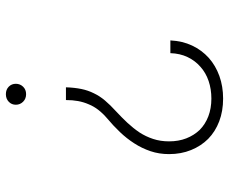

<svg xmlns="http://www.w3.org/2000/svg" viewBox="-82 -679 764 640"><g transform="rotate(90 300.0 -359.0)"><path d="M271 -196.8H313.5Q313.5 -218.8 316.9 -237.3Q320.3 -255.9 327.6 -272.5Q334.5 -289.6 346.2 -304.7Q357.9 -319.8 375 -334.5Q398.4 -354 419.9 -376.5Q441.4 -398.9 458 -424.8Q474.1 -449.7 483.9 -478.5Q493.7 -507.3 493.7 -540.5Q493.7 -580.6 480.2 -613.8Q466.8 -647 442.9 -670.9Q418.5 -694.8 384.3 -707.8Q350.1 -720.7 308.6 -720.7Q268.1 -720.7 233.4 -708.3Q198.7 -695.8 172.9 -672.9Q147 -649.4 131.8 -617.2Q116.7 -585 114.7 -544.9H157.2Q158.2 -577.1 170.4 -602.5Q182.6 -627.9 203.1 -645.5Q222.7 -663.1 250 -672.4Q277.3 -681.6 308.6 -681.6Q341.3 -681.6 367.9 -671.4Q394.5 -661.1 413.1 -642.6Q431.2 -623.5 441.2 -597.9Q451.2 -572.3 451.2 -540.5Q451.2 -511.7 443.1 -487.3Q435.1 -462.9 421.4 -441.9Q407.2 -420.9 389.2 -401.6Q371.1 -382.3 351.1 -363.8Q330.1 -344.7 315.2 -327.1Q300.3 -309.6 291 -290Q281.2 -270.5 276.6 -248Q272 -225.6 271 -196.8ZM259.3 -29.8Q259.3 -15.6 269 -6.1Q278.8 3.4 293.9 3.4Q309.1 3.4 319.1 -6.1Q329.1 -15.6 329.1 -29.8Q329.1 -43.9 319.1 -54Q309.1 -64 293.9 -64Q278.8 -64 269 -54Q259.3 -43.9 259.3 -29.8Z"/></g></svg>

Font: Roboto Mono ExtraLight
Style: Regular
Weight: 250
Monospace: yes
Designer: Google
Version: Version 3.000